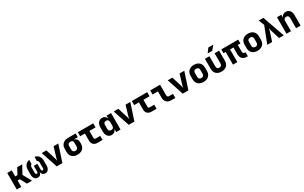

<svg xmlns="http://www.w3.org/2000/svg" viewBox="417 -3159 8766 5543"><g transform="rotate(-30 4800.0 -387.5)"><path d="M74 0V-550H224V-349H299L406 -550H573L427 -283L583 0H413L298 -214H224V0Z M775 10Q712 10 673 -38.5Q634 -87 634 -165V-335Q634 -427 682.5 -487Q731 -547 812 -560V-420Q788 -414 775.5 -391Q763 -368 763 -335V-154Q763 -131 773.5 -117.5Q784 -104 803 -104Q821 -104 831 -117.5Q841 -131 841 -154V-345H959V-154Q959 -131 969 -117.5Q979 -104 997 -104Q1016 -104 1026.5 -117.5Q1037 -131 1037 -154V-335Q1037 -368 1024.5 -391Q1012 -414 988 -420V-560Q1069 -547 1117.5 -487Q1166 -427 1166 -335V-165Q1166 -87 1126.5 -38.5Q1087 10 1023 10Q972 10 938.5 -22.5Q905 -55 900 -109Q894 -55 860 -22.5Q826 10 775 10Z M1407 0 1224 -550H1379L1475 -241Q1484 -213 1491.5 -183Q1499 -153 1501 -127Q1503 -153 1510 -183Q1517 -213 1525 -240L1619 -550H1776L1595 0Z M2100 10Q2027 10 1973 -17.5Q1919 -45 1889.5 -94.5Q1860 -144 1860 -210V-330Q1860 -396 1889.5 -445.5Q1919 -495 1973 -522.5Q2027 -550 2100 -550H2355V-425H2223V-422Q2278 -410 2309 -370Q2340 -330 2340 -270V-210Q2340 -144 2310.5 -94.5Q2281 -45 2227.5 -17.5Q2174 10 2100 10ZM2100 -120Q2144 -120 2167 -143.5Q2190 -167 2190 -210V-330Q2190 -384 2167 -402Q2144 -420 2100 -420Q2057 -420 2033.5 -397Q2010 -374 2010 -330V-210Q2010 -167 2033.5 -143.5Q2057 -120 2100 -120Z M2765 0Q2681 0 2633 -48Q2585 -96 2585 -180V-415H2427V-550H2940V-415H2735V-185Q2735 -163 2746.5 -149Q2758 -135 2780 -135H2935V0Z M3238 10Q3159 10 3109.5 -48.5Q3060 -107 3060 -205V-345Q3060 -443 3109.5 -501.5Q3159 -560 3238 -560Q3292 -560 3330 -532.5Q3368 -505 3386 -455H3389L3384 -550H3534V0H3389V-95H3386Q3368 -45 3330 -17.5Q3292 10 3238 10ZM3296 -120Q3339 -120 3361.5 -144.5Q3384 -169 3384 -215V-335Q3384 -381 3361.5 -405.5Q3339 -430 3296 -430Q3255 -430 3232.5 -407Q3210 -384 3210 -340V-210Q3210 -167 3232.5 -143.5Q3255 -120 3296 -120Z M3807 0 3624 -550H3779L3875 -241Q3884 -213 3891.5 -183Q3899 -153 3901 -127Q3903 -153 3910 -183Q3917 -213 3925 -240L4019 -550H4176L3995 0Z M4565 0Q4481 0 4433 -48Q4385 -96 4385 -180V-415H4227V-550H4740V-415H4535V-185Q4535 -163 4546.5 -149Q4558 -135 4580 -135H4735V0Z M5214 0Q5156 0 5112 -24.5Q5068 -49 5043.5 -93Q5019 -137 5019 -195V-415H4840V-550H5169V-195Q5169 -168 5185.5 -151.5Q5202 -135 5229 -135H5360V0Z M5607 0 5424 -550H5579L5675 -241Q5684 -213 5691.5 -183Q5699 -153 5701 -127Q5703 -153 5710 -183Q5717 -213 5725 -240L5819 -550H5976L5795 0Z M6300 10Q6227 10 6173 -17.5Q6119 -45 6089.5 -94.5Q6060 -144 6060 -210V-340Q6060 -406 6089.5 -455.5Q6119 -505 6173 -532.5Q6227 -560 6300 -560Q6374 -560 6427.5 -532.5Q6481 -505 6510.5 -455.5Q6540 -406 6540 -340V-210Q6540 -144 6510.5 -94.5Q6481 -45 6427.5 -17.5Q6374 10 6300 10ZM6300 -120Q6344 -120 6367 -143.5Q6390 -167 6390 -210V-340Q6390 -384 6367 -407Q6344 -430 6300 -430Q6257 -430 6233.5 -407Q6210 -384 6210 -340V-210Q6210 -167 6233.5 -143.5Q6257 -120 6300 -120Z M6900 10Q6789 10 6726.5 -50Q6664 -110 6664 -214V-550H6814V-215Q6814 -120 6900 -120Q6941 -120 6963.5 -144.5Q6986 -169 6986 -215V-550H7136V-214Q7136 -109 7073 -49.5Q7010 10 6900 10ZM6810 -645 6915 -785H7080L6963 -645Z M7737 5Q7647 5 7594.5 -47.5Q7542 -100 7542 -190V-422H7428V0H7283V-422H7210V-550H7774V-422H7687V-195Q7687 -165 7704.5 -147.5Q7722 -130 7751 -130H7775V5Z M8100 10Q8027 10 7973 -17.5Q7919 -45 7889.5 -94.5Q7860 -144 7860 -210V-340Q7860 -406 7889.5 -455.5Q7919 -505 7973 -532.5Q8027 -560 8100 -560Q8174 -560 8227.5 -532.5Q8281 -505 8310.5 -455.5Q8340 -406 8340 -340V-210Q8340 -144 8310.5 -94.5Q8281 -45 8227.5 -17.5Q8174 10 8100 10ZM8100 -120Q8144 -120 8167 -143.5Q8190 -167 8190 -210V-340Q8190 -384 8167 -407Q8144 -430 8100 -430Q8057 -430 8033.5 -407Q8010 -384 8010 -340V-210Q8010 -167 8033.5 -143.5Q8057 -120 8100 -120Z M8425 0 8636 -545 8561 -730H8718L8975 0H8818L8727 -297Q8720 -320 8714.5 -351.5Q8709 -383 8707 -403Q8704 -383 8697.5 -352Q8691 -321 8683 -297L8587 0Z M9066 0V-550H9211V-450Q9223 -500 9262.5 -530Q9302 -560 9359 -560Q9439 -560 9487.5 -504Q9536 -448 9536 -355V0H9386V-340Q9386 -383 9363.5 -406.5Q9341 -430 9301 -430Q9261 -430 9238.5 -406.5Q9216 -383 9216 -340V0Z"/></g></svg>

Font: JetBrains Mono NL ExtraBold
Style: Regular
Weight: 800
Designer: Philipp Nurullin, Konstantin Bulenkov
Foundry: JetBrains
Version: Version 2.304; ttfautohint (v1.8.4.7-5d5b)